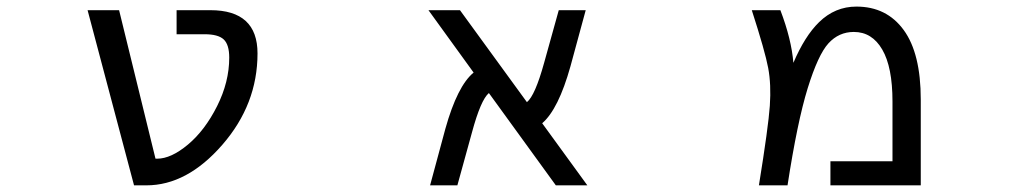

<svg xmlns="http://www.w3.org/2000/svg" viewBox="-20 -555 3040 577"><path d="M452.1 -78.1Q494.1 -78.1 544.9 -120.6Q595.7 -163.1 632.3 -235.8Q668.9 -308.6 668.9 -381.8Q668.9 -420.9 652.3 -436.5Q635.7 -452.1 594.7 -452.1H510.7V-524.4H612.3Q753.9 -524.4 753.9 -394.5Q753.9 -241.2 647.9 -119.6Q542 2 419.9 2H382.8L243.2 -524.4H337.9L447.3 -78.1Z M1745.1 2H1650.4L1449.2 -275.4Q1424.8 -254.9 1398.4 -157.2L1354.5 2H1272.5L1318.4 -168Q1354.5 -296.9 1403.3 -336.9L1267.6 -524.4H1362.3L1563.5 -248Q1587.9 -267.6 1615.2 -366.2L1659.2 -524.4H1740.2L1694.3 -355.5Q1658.2 -226.6 1609.4 -184.6Z M2475.6 2V-70.3H2662.1V-250Q2662.1 -353.5 2631.3 -406.2Q2600.6 -459 2545.9 -459Q2501 -459 2469.7 -424.8Q2438.5 -390.6 2407.2 -289.6Q2376 -188.5 2346.7 2H2260.7Q2289.1 -173.8 2293.5 -237.3Q2297.9 -300.8 2288.6 -350.6Q2279.3 -400.4 2239.3 -524.4H2325.2Q2358.4 -437.5 2364.3 -366.2Q2398.4 -446.3 2441.4 -488.3Q2489.3 -535.2 2553.7 -535.2Q2644.5 -535.2 2695.8 -464.8Q2747.1 -394.5 2747.1 -255.9V2Z"/></svg>

Font: GenEi Gothic M Regular
Style: Regular
Weight: 400
Designer: o_tamon (Modified); [Source Han Sans]
Ryoko NISHIZUKA  (kana & ideographs); Paul D. Hunt (Latin, Greek & Cyrillic); Wenl
Version: Version 1.1a;Original Version 1.004